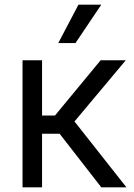

<svg xmlns="http://www.w3.org/2000/svg" viewBox="-20 -804 577 824"><path d="M76.7 0H160.5V-230.1H235.8L414.8 0H522.7L299.7 -282.7L519.9 -545.5H411.9L215.9 -308.2H160.5V-545.5H76.7ZM230.1 -619.3H304L414.8 -784.1H316.8Z"/></svg>

Font: Margiela Sans
Style: Regular
Weight: 400
Designer: Stefan Endress, Andreas Faust
Version: Version 1.100;FEAKit 1.0